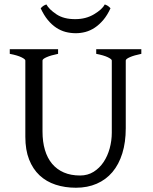

<svg xmlns="http://www.w3.org/2000/svg" viewBox="-20 -839 694 873"><path d="M622.6 -594.2Q589.4 -587.4 570.6 -579.1Q551.8 -570.8 551.8 -564V-255.9Q551.8 -191.9 536.1 -141.6Q520.5 -91.3 491.2 -56.6Q461.9 -22 419.9 -3.7Q377.9 14.6 325.2 14.6Q274.9 14.6 232.7 0.7Q190.4 -13.2 159.9 -41.7Q129.4 -70.3 112.3 -113.8Q95.2 -157.2 95.2 -216.8V-564Q95.2 -569.8 77.4 -578.6Q59.6 -587.4 24.4 -594.2V-615.2H244.1V-594.2Q210.9 -587.4 192.1 -579.1Q173.3 -570.8 173.3 -564V-241.2Q173.3 -194.3 184.3 -157.2Q195.3 -120.1 217 -94.2Q238.8 -68.4 270.5 -54.7Q302.2 -41 344.2 -41Q378.9 -41 405.8 -57.9Q432.6 -74.7 450.9 -102.1Q469.2 -129.4 478.8 -164.6Q488.3 -199.7 488.3 -235.8V-564Q488.3 -569.8 470.5 -578.6Q452.6 -587.4 417.5 -594.2V-615.2H622.6ZM482.4 -801.3Q467.8 -769.5 449.5 -748Q431.2 -726.6 410.9 -713.1Q390.6 -699.7 368.7 -693.8Q346.7 -688 324.7 -688Q300.8 -688 278.3 -693.8Q255.9 -699.7 235.6 -713.1Q215.3 -726.6 197.5 -748Q179.7 -769.5 165 -801.3Q170.9 -808.1 176.8 -812Q182.6 -815.9 190.9 -818.8Q203.1 -796.4 236.8 -773.9Q270.5 -751.5 322.8 -752Q370.6 -752 407.7 -774.2Q444.8 -796.4 456.5 -818.8Q464.8 -815.9 470.7 -812Q476.6 -808.1 482.4 -801.3Z"/></svg>

Font: Akkhara
Style: Regular
Weight: 400
Designer: J. Victor Gaultney
Version: Version 1.00 June 13, 2006, initial release